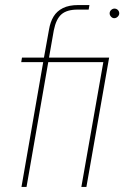

<svg xmlns="http://www.w3.org/2000/svg" viewBox="-20 -740 492 760"><path d="M65 0 151 -494H64L67 -512H154L174 -623Q179 -653 192 -674.5Q205 -696 229 -708Q253 -720 290 -720H334L331 -702H287Q245 -702 223.5 -683.5Q202 -665 193 -620L174 -512H412L322 0H302L389 -494H171L85 0ZM432 -668Q425 -668 419.5 -674Q414 -680 414 -687Q414 -695 420 -700.5Q426 -706 433 -706Q441 -706 446.5 -700.5Q452 -695 452 -687Q452 -680 446 -674Q440 -668 432 -668Z"/></svg>

Font: DM Sans 12pt Thin
Style: Italic
Weight: 250
Italic angle: -10°
Version: Version 4.004;gftools[0.9.30]